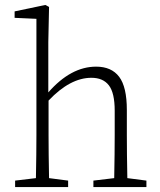

<svg xmlns="http://www.w3.org/2000/svg" viewBox="-20 -755 645 775"><path d="M494 -36 571 -26V0H357V-26L441 -36Q443 -138 443 -210V-308Q443 -380 419.5 -410.5Q396 -441 349 -441Q263 -441 176 -349V-210Q176 -138 178 -36L255 -26V0H41V-26L125 -36Q127 -138 127 -210V-679L39 -683V-709L163 -735L178 -727L175 -585V-382Q266 -486 368 -486Q430 -486 461 -445Q492 -404 492 -311V-210Q492 -136 494 -36Z"/></svg>

Font: TypoPRO Source Serif Pro
Style: Regular
Weight: 300
Designer: Frank Grießhammer
Foundry: Adobe Systems Incorporated
Version: Version 1.017;PS (version unavailable);hotconv 1.0.79;makeot